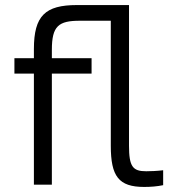

<svg xmlns="http://www.w3.org/2000/svg" viewBox="-20 -730 688 759"><path d="M296 -648H418V-154C418 -33 449 9 550 9C576 9 601 7 625 2V-57C602 -54 574 -53 558 -53C505 -53 490 -71 490 -154V-710H284C159 -710 114 -668 114 -536V-500H37V-439H114V0H185V-439H342V-500H185V-533C185 -628 212 -648 296 -648Z"/></svg>

Font: LT Wave Text Light
Style: Regular
Weight: 300
Designer: Daniel Lyons
Version: Version 2.5 (Glyphs App)